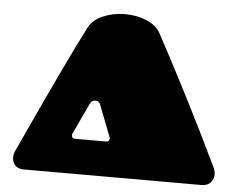

<svg xmlns="http://www.w3.org/2000/svg" viewBox="-51 -763 1065 844"><g transform="rotate(5 481.5 -341.5)"><path d="M309 -629Q327 -663 371.5 -682Q416 -701 468 -701Q520 -701 563 -683Q606 -665 625 -631Q772 -359 912 -67Q921 -48 921 -33Q921 -18 914 -7Q901 18 866 18H84Q49 18 37 -8Q32 -19 32 -33Q32 -47 41 -65Q234 -485 309 -629ZM297 -136H432Q443 -136 445.5 -142Q448 -148 448 -151.5Q448 -155 446 -158L393 -295Q387 -311 371 -311Q355 -311 347 -295L283 -158Q281 -155 281 -151.5Q281 -148 283.5 -142Q286 -136 297 -136Z"/></g></svg>

Font: Chango
Style: Regular
Weight: 400
Designer: Manuel Lupez
Foundry: Fontstage
Version: Version 1.001